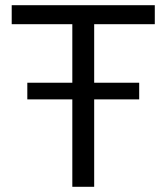

<svg xmlns="http://www.w3.org/2000/svg" viewBox="-20 -718 640 738"><path d="M515 -336V-400H342V-625H575V-698H25V-625H258V-400H85V-336H258V0H342V-336Z"/></svg>

Font: IBM Mono
Style: Regular
Weight: 400
Monospace: yes
Designer: Mike Abbink, Paul van der Laan, Pieter van Rosmalen
Foundry: Bold Monday
Version: Version 2.3